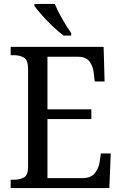

<svg xmlns="http://www.w3.org/2000/svg" viewBox="-20 -951 618 971"><path d="M34 0V-42H49Q80 -42 101 -53.5Q122 -65 122 -108V-601Q122 -648 100.5 -660Q79 -672 49 -672H34V-714H504L509 -539H459L454 -582Q451 -615 433 -639.5Q415 -664 373 -664H220V-398H442V-349H220V-50H395Q439 -50 459 -74.5Q479 -99 484 -132L490 -175H540L533 0ZM302 -771Q277 -789 247 -817.5Q217 -846 191.5 -875Q166 -904 154 -921V-931H257Q271 -897 295 -855Q319 -813 340 -784V-771Z"/></svg>

Font: Noto Serif Lao SemCond
Style: Regular
Weight: 400
Width: 4
Designer: Monotype Design Team
Foundry: Monotype Imaging Inc.
Version: Version 2.004; ttfautohint (v1.8.4.7-5d5b)